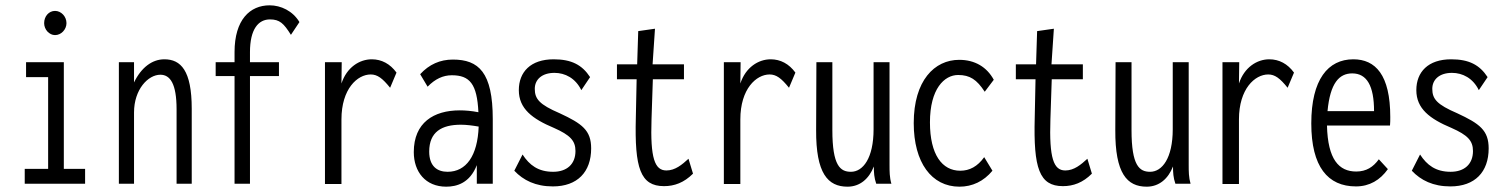

<svg xmlns="http://www.w3.org/2000/svg" viewBox="-20 -691 5665 722"><path d="M187 -559C210 -559 230 -580 230 -604C230 -629 210 -650 187 -650C164 -650 146 -630 146 -604C146 -580 165 -559 187 -559ZM73 0H300V-56H220V-457H78V-401H161V-56H73Z M427 0H484V-268C484 -355 537 -410 583 -410C620 -410 644 -376 644 -280V0H701V-282C701 -426 660 -468 598 -468C552 -468 511 -437 484 -381V-457H427Z M862 0H920V-405H1029V-457H920V-495C920 -582 952 -618 995 -618C1032 -618 1047 -603 1074 -560L1106 -608C1081 -650 1036 -671 994 -671C920 -671 862 -617 862 -495V-457H791V-405H862Z M1202 1H1264V-242C1264 -357 1324 -411 1374 -411C1399 -411 1418 -397 1447 -361L1471 -418C1447 -451 1415 -468 1378 -468C1332 -468 1284 -438 1264 -377L1265 -457H1202Z M1658 11C1698 11 1747 -3 1773 -70V0H1833V-243C1833 -419 1780 -467 1683 -467C1635 -467 1594 -449 1560 -412L1588 -365C1616 -394 1646 -408 1679 -408C1746 -408 1774 -376 1779 -269C1753 -274 1730 -276 1709 -276C1611 -276 1536 -230 1536 -119C1536 -45 1580 11 1658 11ZM1594 -121C1594 -195 1641 -222 1713 -222C1734 -222 1757 -219 1780 -215C1776 -105 1733 -45 1663 -45C1624 -45 1594 -66 1594 -121Z M2059 10C2151 10 2203 -44 2203 -133C2203 -201 2169 -226 2085 -265C2008 -298 1991 -319 1991 -357C1991 -392 2018 -417 2065 -417C2105 -417 2144 -397 2166 -352L2199 -401C2169 -447 2129 -468 2062 -468C1975 -468 1931 -420 1931 -352C1931 -282 1982 -244 2063 -210C2124 -183 2144 -162 2144 -123C2144 -74 2112 -45 2060 -45C2004 -45 1971 -70 1945 -110L1914 -49C1948 -13 1994 10 2059 10Z M2477 9C2516 9 2552 -4 2586 -38L2569 -94C2545 -72 2519 -50 2486 -50C2442 -50 2425 -96 2430 -243L2435 -393H2552V-449H2434L2443 -583L2380 -574L2376 -449H2300V-393H2374L2371 -248C2366 -59 2388 9 2477 9Z M2702 1H2764V-242C2764 -357 2824 -411 2874 -411C2899 -411 2918 -397 2947 -361L2971 -418C2947 -451 2915 -468 2878 -468C2832 -468 2784 -438 2764 -377L2765 -457H2702Z M3167 11C3214 11 3248 -19 3266 -65C3266 -42 3267 -23 3275 0H3332C3325 -24 3325 -47 3325 -71V-457H3265V-205C3265 -96 3225 -45 3180 -45C3140 -45 3110 -67 3110 -202V-457H3050L3049 -202C3048 -39 3093 11 3167 11Z M3588 11C3636 11 3679 -9 3712 -49L3681 -100C3656 -65 3626 -49 3591 -49C3523 -49 3477 -109 3477 -231C3477 -357 3531 -409 3583 -409C3627 -409 3653 -392 3683 -346L3717 -391C3691 -439 3646 -466 3587 -466C3494 -466 3416 -388 3416 -228C3416 -80 3483 11 3588 11Z M3977 9C4016 9 4052 -4 4086 -38L4069 -94C4045 -72 4019 -50 3986 -50C3942 -50 3925 -96 3930 -243L3935 -393H4052V-449H3934L3943 -583L3880 -574L3876 -449H3800V-393H3874L3871 -248C3866 -59 3888 9 3977 9Z M4292 11C4339 11 4373 -19 4391 -65C4391 -42 4392 -23 4400 0H4457C4450 -24 4450 -47 4450 -71V-457H4390V-205C4390 -96 4350 -45 4305 -45C4265 -45 4235 -67 4235 -202V-457H4175L4174 -202C4173 -39 4218 11 4292 11Z M4577 1H4639V-242C4639 -357 4699 -411 4749 -411C4774 -411 4793 -397 4822 -361L4846 -418C4822 -451 4790 -468 4753 -468C4707 -468 4659 -438 4639 -377L4640 -457H4577Z M5079 10C5130 10 5170 -14 5199 -55L5165 -92C5144 -63 5118 -46 5080 -46C5015 -46 4973 -91 4970 -219H5207C5208 -230 5208 -239 5208 -251C5208 -410 5152 -468 5069 -468C4974 -468 4911 -392 4911 -227C4911 -64 4973 10 5079 10ZM4972 -273C4982 -379 5016 -415 5065 -415C5120 -415 5147 -368 5147 -273Z M5434 10C5526 10 5578 -44 5578 -133C5578 -201 5544 -226 5460 -265C5383 -298 5366 -319 5366 -357C5366 -392 5393 -417 5440 -417C5480 -417 5519 -397 5541 -352L5574 -401C5544 -447 5504 -468 5437 -468C5350 -468 5306 -420 5306 -352C5306 -282 5357 -244 5438 -210C5499 -183 5519 -162 5519 -123C5519 -74 5487 -45 5435 -45C5379 -45 5346 -70 5320 -110L5289 -49C5323 -13 5369 10 5434 10Z"/></svg>

Font: Inconsolata Condensed
Style: Regular
Weight: 400
Width: 3
Monospace: yes
Designer: Raph Levien, Cyreal, Brenton Simpson
Foundry: Raph Levien, Cyreal, Google
Version: Version 3.100